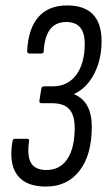

<svg xmlns="http://www.w3.org/2000/svg" viewBox="-20 -681 394 707"><path d="M149 6Q75 6 43.5 -36.5Q12 -79 26 -161Q28 -170 35 -170H79Q89 -170 87 -161Q79 -106 94.5 -80.5Q110 -55 151 -55Q201 -55 228 -95.5Q255 -136 255 -210Q255 -257 235 -279Q215 -301 171 -301H133Q124 -301 125 -310L132 -354Q134 -363 141 -363H174Q229 -363 260.5 -405Q292 -447 292 -520Q292 -600 224 -600Q147 -600 141 -493Q141 -484 132 -484H89Q80 -484 80 -493Q84 -576 121.5 -618.5Q159 -661 227 -661Q354 -661 354 -529Q354 -462 327 -409.5Q300 -357 253 -335V-334Q318 -307 318 -214Q318 -111 273 -52.5Q228 6 149 6Z"/></svg>

Font: Sofia Sans Extra Condensed
Style: Italic
Weight: 400
Italic angle: -9°
Designer: Botio Nikoltchev, Ani Petrova
Foundry: lettersoup
Version: Version 4.101; ttfautohint (v1.8.4.7-5d5b)